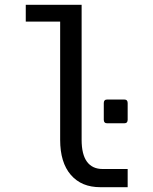

<svg xmlns="http://www.w3.org/2000/svg" viewBox="-20 -780 642 804"><path d="M276.4 -47.9Q231.9 -99.6 231.9 -194.3V-689.5H87.9V-759.8H321.8V-194.3Q321.8 -133.3 344.2 -102.8Q366.7 -72.3 409.7 -72.3H514.6V3.9H400.9Q360.8 3.9 330.1 -8.8Q299.3 -21.5 276.4 -47.9ZM414.6 -278.3V-348.6Q414.6 -363.3 429.2 -363.3H500Q514.6 -363.3 514.6 -348.6V-278.3Q514.6 -263.7 500 -263.7H429.2Q414.6 -263.7 414.6 -278.3Z"/></svg>

Font: Hack
Style: Regular
Weight: 400
Monospace: yes
Designer: Christopher Simpkins
Foundry: Christopher Simpkins
Version: Version 2.019; ttfautohint (v1.4.1) -l 4 -r 80 -G 350 -x 0 -